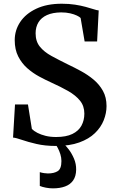

<svg xmlns="http://www.w3.org/2000/svg" viewBox="-20 -772 622 1030"><path d="M280 11Q221.5 11 175.5 0.2Q129.5 -10.5 98 -21.5Q66.5 -32.5 50 -34L60.5 -211.5H130L151 -80Q162 -69 180.8 -59.2Q199.5 -49.5 224.8 -43.2Q250 -37 281 -37Q334.5 -37 368 -53.2Q401.5 -69.5 417 -98Q432.5 -126.5 432.5 -162.5Q432.5 -203.5 409 -232.2Q385.5 -261 345.5 -283.8Q305.5 -306.5 254.5 -329.5Q224.5 -343 190.2 -361.5Q156 -380 126.2 -406.2Q96.5 -432.5 77.8 -469.2Q59 -506 59 -556.5Q59 -610 88.5 -654.2Q118 -698.5 174.5 -725.2Q231 -752 311.5 -752Q350.5 -752 382.5 -747Q414.5 -742 439.2 -735.2Q464 -728.5 481.5 -722.8Q499 -717 509.5 -716L501 -549.5H434L412.5 -675.5Q407 -681.5 392.5 -688.5Q378 -695.5 356.5 -700.5Q335 -705.5 308 -705.5Q262.5 -705 232 -691.2Q201.5 -677.5 186.2 -652.2Q171 -627 171 -593.5Q171 -550 193.8 -521.8Q216.5 -493.5 256.2 -471.8Q296 -450 345 -426Q379 -410 415.2 -390.2Q451.5 -370.5 482.2 -344.8Q513 -319 532.2 -284.5Q551.5 -250 551.5 -203Q551.5 -165 536.5 -127Q521.5 -89 489.2 -57.8Q457 -26.5 405.2 -7.8Q353.5 11 280 11ZM263.5 238.5Q246 238.5 226.2 234.8Q206.5 231 193.5 225.5V151.5Q204 155 216.8 156.8Q229.5 158.5 237 158.5Q270 158.5 289.8 146Q309.5 133.5 309.5 92Q309.5 73.5 303.8 55.2Q298 37 290.2 22.2Q282.5 7.5 276 0H305H322Q333.5 9.5 349.2 30.2Q365 51 377 79Q389 107 388.5 138.5Q388 173.5 372.5 195.8Q357 218 329.2 228.2Q301.5 238.5 263.5 238.5Z"/></svg>

Font: Merriweather 60pt SemiBold
Style: Regular
Weight: 600
Version: Version 2.100